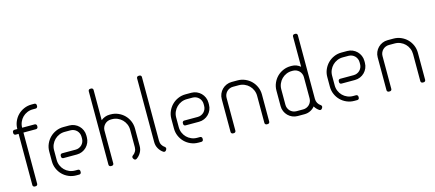

<svg xmlns="http://www.w3.org/2000/svg" viewBox="-56 -1360 4352 1919"><g transform="rotate(-15 2120.0 -400.0)"><path d="M100 -600H70C64.3 -600 59.6 -598.1 55.8 -594.2C51.9 -590.4 50 -585.7 50 -580V-570C50 -564.3 51.9 -559.6 55.8 -555.8C59.6 -551.9 64.3 -550 70 -550H100V-20C100 -14.3 101.9 -9.6 105.8 -5.8C109.6 -1.9 114.3 0 120 0H130C135.7 0 140.4 -1.9 144.2 -5.8C148.1 -9.6 150 -14.3 150 -20V-550H280C285.7 -550 290.4 -551.9 294.2 -555.8C298.1 -559.6 300 -564.3 300 -570V-580C300 -585.7 298.1 -590.4 294.2 -594.2C290.4 -598.1 285.7 -600 280 -600H150C150 -620.7 153.9 -640.2 161.8 -658.5C169.6 -676.8 180.2 -692.8 193.8 -706.2C207.2 -719.8 223.2 -730.4 241.5 -738.2C259.8 -746.1 279.3 -750 300 -750H330C335.7 -750 340.4 -751.9 344.2 -755.8C348.1 -759.6 350 -764.3 350 -770V-780C350 -785.7 348.1 -790.4 344.2 -794.2C340.4 -798.1 335.7 -800 330 -800H300C272.3 -800 246.3 -794.8 222 -784.2C197.7 -773.8 176.5 -759.5 158.5 -741.5C140.5 -723.5 126.2 -702.3 115.8 -678C105.2 -653.7 100 -627.7 100 -600Z M610 -500H550C522.3 -500 496.4 -494.8 472.2 -484.2C448.1 -473.8 427 -459.5 409 -441.5C391 -423.5 376.7 -402.4 366 -378.2C355.3 -354.1 350 -328 350 -300V-200C350 -172.3 355.2 -146.3 365.8 -122C376.2 -97.7 390.5 -76.5 408.5 -58.5C426.5 -40.5 447.7 -26.2 472 -15.8C496.3 -5.2 522.3 0 550 0H580.5C586.2 0 590.9 -1.9 594.8 -5.8C598.6 -9.6 600.5 -14.3 600.5 -20V-30C600.5 -35.7 598.6 -40.4 594.8 -44.2C590.9 -48.1 586.2 -50 580.5 -50H550C529.3 -50 509.8 -53.9 491.5 -61.8C473.2 -69.6 457.2 -80.2 443.8 -93.8C430.2 -107.2 419.6 -123.2 411.8 -141.5C403.9 -159.8 400 -179.3 400 -200V-301C400 -321.7 404 -341 412 -359C420 -377 430.8 -392.8 444.2 -406.2C457.8 -419.8 473.6 -430.4 491.8 -438.2C509.9 -446.1 529.3 -450 550 -450H610C622.3 -450 634 -447.7 645 -443C656 -438.3 665.6 -431.9 673.8 -423.8C681.9 -415.6 688.3 -406 693 -395C697.7 -384 700 -372.3 700 -360V-340C700 -327.7 697.7 -316 693 -305C688.3 -294 681.9 -284.4 673.8 -276.2C665.6 -268.1 656 -261.7 645 -257C634 -252.3 622.3 -250 610 -250H470C464.3 -250 459.6 -248.1 455.8 -244.2C451.9 -240.4 450 -235.7 450 -230V-220C450 -214.3 451.9 -209.6 455.8 -205.8C459.6 -201.9 464.3 -200 470 -200H610C629.3 -200 647.5 -203.7 664.5 -211C681.5 -218.3 696.3 -228.3 709 -241C721.7 -253.7 731.7 -268.5 739 -285.5C746.3 -302.5 750 -320.7 750 -340V-360C750 -379.3 746.3 -397.5 739 -414.5C731.7 -431.5 721.7 -446.3 709 -459C696.3 -471.7 681.5 -481.7 664.5 -489C647.5 -496.3 629.3 -500 610 -500Z M1187.5 -300V-120.5C1187.5 -104.5 1183.8 -89.9 1176.2 -76.8C1168.8 -63.6 1158.7 -53 1146 -45C1141.7 -41.7 1139 -37.4 1138 -32.2C1137 -27.1 1137.8 -22.2 1140.5 -17.5L1146 -9C1149 -4.3 1153.2 -1.4 1158.8 -0.2C1164.2 0.9 1169.3 0 1174 -3C1193 -15.7 1208.3 -32.2 1220 -52.8C1231.7 -73.2 1237.5 -95.8 1237.5 -120.5V-300C1237.5 -327.7 1232.2 -353.7 1221.8 -378C1211.2 -402.3 1197 -423.5 1179 -441.5C1161 -459.5 1139.8 -473.8 1115.5 -484.2C1091.2 -494.8 1065.2 -500 1037.5 -500H1027.5C1010.2 -500 993.9 -497.1 978.8 -491.2C963.6 -485.4 949.8 -477.3 937.5 -467V-780C937.5 -785.7 935.6 -790.4 931.8 -794.2C927.9 -798.1 923.2 -800 917.5 -800H907.5C901.8 -800 897.1 -798.1 893.2 -794.2C889.4 -790.4 887.5 -785.7 887.5 -780V-20C887.5 -14.3 889.4 -9.6 893.2 -5.8C897.1 -1.9 901.8 0 907.5 0H917.5C923.2 0 927.9 -1.9 931.8 -5.8C935.6 -9.6 937.5 -14.3 937.5 -20V-362C937.8 -374 940.4 -385.3 945.2 -396C950.1 -406.7 956.5 -416 964.5 -424C972.5 -432 981.9 -438.3 992.8 -443C1003.6 -447.7 1015.2 -450 1027.5 -450H1038.5C1059.2 -450 1078.5 -446.1 1096.5 -438.2C1114.5 -430.4 1130.2 -419.8 1143.8 -406.2C1157.2 -392.8 1167.9 -376.8 1175.8 -358.5C1183.6 -340.2 1187.5 -320.7 1187.5 -300Z M1387.5 -780V-120.5C1387.5 -95.8 1393.3 -73.2 1405 -52.8C1416.7 -32.2 1432 -15.7 1451 -3C1455.7 0 1460.8 0.9 1466.2 -0.2C1471.8 -1.4 1476 -4.3 1479 -9L1484.5 -17.5C1487.2 -22.2 1488 -27.1 1487 -32.2C1486 -37.4 1483.3 -41.7 1479 -45C1466.3 -53 1456.2 -63.6 1448.8 -76.8C1441.2 -89.9 1437.5 -104.5 1437.5 -120.5V-780C1437.5 -785.7 1435.6 -790.4 1431.8 -794.2C1427.9 -798.1 1423.2 -800 1417.5 -800H1407.5C1401.8 -800 1397.1 -798.1 1393.2 -794.2C1389.4 -790.4 1387.5 -785.7 1387.5 -780Z M1873.5 -500H1813.5C1785.8 -500 1759.9 -494.8 1735.8 -484.2C1711.6 -473.8 1690.5 -459.5 1672.5 -441.5C1654.5 -423.5 1640.2 -402.4 1629.5 -378.2C1618.8 -354.1 1613.5 -328 1613.5 -300V-200C1613.5 -172.3 1618.8 -146.3 1629.2 -122C1639.8 -97.7 1654 -76.5 1672 -58.5C1690 -40.5 1711.2 -26.2 1735.5 -15.8C1759.8 -5.2 1785.8 0 1813.5 0H1844C1849.7 0 1854.4 -1.9 1858.2 -5.8C1862.1 -9.6 1864 -14.3 1864 -20V-30C1864 -35.7 1862.1 -40.4 1858.2 -44.2C1854.4 -48.1 1849.7 -50 1844 -50H1813.5C1792.8 -50 1773.3 -53.9 1755 -61.8C1736.7 -69.6 1720.8 -80.2 1707.2 -93.8C1693.8 -107.2 1683.1 -123.2 1675.2 -141.5C1667.4 -159.8 1663.5 -179.3 1663.5 -200V-301C1663.5 -321.7 1667.5 -341 1675.5 -359C1683.5 -377 1694.2 -392.8 1707.8 -406.2C1721.2 -419.8 1737.1 -430.4 1755.2 -438.2C1773.4 -446.1 1792.8 -450 1813.5 -450H1873.5C1885.8 -450 1897.5 -447.7 1908.5 -443C1919.5 -438.3 1929.1 -431.9 1937.2 -423.8C1945.4 -415.6 1951.8 -406 1956.5 -395C1961.2 -384 1963.5 -372.3 1963.5 -360V-340C1963.5 -327.7 1961.2 -316 1956.5 -305C1951.8 -294 1945.4 -284.4 1937.2 -276.2C1929.1 -268.1 1919.5 -261.7 1908.5 -257C1897.5 -252.3 1885.8 -250 1873.5 -250H1733.5C1727.8 -250 1723.1 -248.1 1719.2 -244.2C1715.4 -240.4 1713.5 -235.7 1713.5 -230V-220C1713.5 -214.3 1715.4 -209.6 1719.2 -205.8C1723.1 -201.9 1727.8 -200 1733.5 -200H1873.5C1892.8 -200 1911 -203.7 1928 -211C1945 -218.3 1959.8 -228.3 1972.5 -241C1985.2 -253.7 1995.2 -268.5 2002.5 -285.5C2009.8 -302.5 2013.5 -320.7 2013.5 -340V-360C2013.5 -379.3 2009.8 -397.5 2002.5 -414.5C1995.2 -431.5 1985.2 -446.3 1972.5 -459C1959.8 -471.7 1945 -481.7 1928 -489C1911 -496.3 1892.8 -500 1873.5 -500Z M2291 -450H2351C2371.7 -450 2391.2 -446.1 2409.5 -438.2C2427.8 -430.4 2443.8 -419.8 2457.2 -406.2C2470.8 -392.8 2481.4 -376.8 2489.2 -358.5C2497.1 -340.2 2501 -320.7 2501 -300V-20C2501 -14.3 2502.9 -9.6 2506.8 -5.8C2510.6 -1.9 2515.3 0 2521 0H2531C2536.7 0 2541.4 -1.9 2545.2 -5.8C2549.1 -9.6 2551 -14.3 2551 -20V-300C2551 -327.7 2545.8 -353.7 2535.2 -378C2524.8 -402.3 2510.5 -423.5 2492.5 -441.5C2474.5 -459.5 2453.3 -473.8 2429 -484.2C2404.7 -494.8 2378.7 -500 2351 -500H2291C2271.7 -500 2253.5 -496.3 2236.5 -489C2219.5 -481.7 2204.7 -471.7 2192 -459C2179.3 -446.3 2169.3 -431.5 2162 -414.5C2154.7 -397.5 2151 -379.3 2151 -360V-20C2151 -14.3 2152.9 -9.6 2156.8 -5.8C2160.6 -1.9 2165.3 0 2171 0H2181C2186.7 0 2191.4 -1.9 2195.2 -5.8C2199.1 -9.6 2201 -14.3 2201 -20V-360C2201 -372.3 2203.3 -384 2208 -395C2212.7 -406 2219.1 -415.6 2227.2 -423.8C2235.4 -431.9 2245 -438.3 2256 -443C2267 -447.7 2278.7 -450 2291 -450Z M3001 -360V-140C3001 -127.7 2998.7 -116 2994 -105C2989.3 -94 2982.9 -84.4 2974.8 -76.2C2966.6 -68.1 2957 -61.7 2946 -57C2935 -52.3 2923.3 -50 2911 -50H2841C2828.7 -50 2817 -52.3 2806 -57C2795 -61.7 2785.4 -68.1 2777.2 -76.2C2769.1 -84.4 2762.7 -94 2758 -105C2753.3 -116 2751 -127.7 2751 -140V-300C2751 -320.7 2754.9 -340.2 2762.8 -358.5C2770.6 -376.8 2781.2 -392.8 2794.8 -406.2C2808.2 -419.8 2824 -430.4 2842 -438.2C2860 -446.1 2879.3 -450 2900 -450H2911C2923.3 -450 2935 -447.7 2946 -443C2957 -438.3 2966.6 -431.9 2974.8 -423.8C2982.9 -415.6 2989.3 -406 2994 -395C2998.7 -384 3001 -372.3 3001 -360ZM3051 -120.5V-780C3051 -785.7 3049.1 -790.4 3045.2 -794.2C3041.4 -798.1 3036.7 -800 3031 -800H3021C3015.3 -800 3010.6 -798.1 3006.8 -794.2C3002.9 -790.4 3001 -785.7 3001 -780V-467C2988.7 -477.3 2974.9 -485.4 2959.8 -491.2C2944.6 -497.1 2928.3 -500 2911 -500H2901C2873.3 -500 2847.3 -494.8 2823 -484.2C2798.7 -473.8 2777.5 -459.5 2759.5 -441.5C2741.5 -423.5 2727.2 -402.3 2716.8 -378C2706.2 -353.7 2701 -327.7 2701 -300V-140C2701 -120.7 2704.7 -102.5 2712 -85.5C2719.3 -68.5 2729.3 -53.7 2742 -41C2754.7 -28.3 2769.5 -18.3 2786.5 -11C2803.5 -3.7 2821.7 0 2841 0H2911C2933 0 2953.3 -4.6 2972 -13.8C2990.7 -22.9 3006.5 -35.5 3019.5 -51.5C3030.5 -32.2 3045.5 -16 3064.5 -3C3069.2 0 3074.2 0.9 3079.8 -0.2C3085.2 -1.4 3089.5 -4.3 3092.5 -9L3098 -17.5C3100.7 -22.2 3101.6 -27.1 3100.8 -32.2C3099.9 -37.4 3097.2 -41.7 3092.5 -45C3079.8 -53 3069.8 -63.6 3062.2 -76.8C3054.8 -89.9 3051 -104.5 3051 -120.5Z M3487 -500H3427C3399.3 -500 3373.4 -494.8 3349.2 -484.2C3325.1 -473.8 3304 -459.5 3286 -441.5C3268 -423.5 3253.7 -402.4 3243 -378.2C3232.3 -354.1 3227 -328 3227 -300V-200C3227 -172.3 3232.2 -146.3 3242.8 -122C3253.2 -97.7 3267.5 -76.5 3285.5 -58.5C3303.5 -40.5 3324.7 -26.2 3349 -15.8C3373.3 -5.2 3399.3 0 3427 0H3457.5C3463.2 0 3467.9 -1.9 3471.8 -5.8C3475.6 -9.6 3477.5 -14.3 3477.5 -20V-30C3477.5 -35.7 3475.6 -40.4 3471.8 -44.2C3467.9 -48.1 3463.2 -50 3457.5 -50H3427C3406.3 -50 3386.8 -53.9 3368.5 -61.8C3350.2 -69.6 3334.2 -80.2 3320.8 -93.8C3307.2 -107.2 3296.6 -123.2 3288.8 -141.5C3280.9 -159.8 3277 -179.3 3277 -200V-301C3277 -321.7 3281 -341 3289 -359C3297 -377 3307.8 -392.8 3321.2 -406.2C3334.8 -419.8 3350.6 -430.4 3368.8 -438.2C3386.9 -446.1 3406.3 -450 3427 -450H3487C3499.3 -450 3511 -447.7 3522 -443C3533 -438.3 3542.6 -431.9 3550.8 -423.8C3558.9 -415.6 3565.3 -406 3570 -395C3574.7 -384 3577 -372.3 3577 -360V-340C3577 -327.7 3574.7 -316 3570 -305C3565.3 -294 3558.9 -284.4 3550.8 -276.2C3542.6 -268.1 3533 -261.7 3522 -257C3511 -252.3 3499.3 -250 3487 -250H3347C3341.3 -250 3336.6 -248.1 3332.8 -244.2C3328.9 -240.4 3327 -235.7 3327 -230V-220C3327 -214.3 3328.9 -209.6 3332.8 -205.8C3336.6 -201.9 3341.3 -200 3347 -200H3487C3506.3 -200 3524.5 -203.7 3541.5 -211C3558.5 -218.3 3573.3 -228.3 3586 -241C3598.7 -253.7 3608.7 -268.5 3616 -285.5C3623.3 -302.5 3627 -320.7 3627 -340V-360C3627 -379.3 3623.3 -397.5 3616 -414.5C3608.7 -431.5 3598.7 -446.3 3586 -459C3573.3 -471.7 3558.5 -481.7 3541.5 -489C3524.5 -496.3 3506.3 -500 3487 -500Z M3904.5 -450H3964.5C3985.2 -450 4004.7 -446.1 4023 -438.2C4041.3 -430.4 4057.2 -419.8 4070.8 -406.2C4084.2 -392.8 4094.9 -376.8 4102.8 -358.5C4110.6 -340.2 4114.5 -320.7 4114.5 -300V-20C4114.5 -14.3 4116.4 -9.6 4120.2 -5.8C4124.1 -1.9 4128.8 0 4134.5 0H4144.5C4150.2 0 4154.9 -1.9 4158.8 -5.8C4162.6 -9.6 4164.5 -14.3 4164.5 -20V-300C4164.5 -327.7 4159.2 -353.7 4148.8 -378C4138.2 -402.3 4124 -423.5 4106 -441.5C4088 -459.5 4066.8 -473.8 4042.5 -484.2C4018.2 -494.8 3992.2 -500 3964.5 -500H3904.5C3885.2 -500 3867 -496.3 3850 -489C3833 -481.7 3818.2 -471.7 3805.5 -459C3792.8 -446.3 3782.8 -431.5 3775.5 -414.5C3768.2 -397.5 3764.5 -379.3 3764.5 -360V-20C3764.5 -14.3 3766.4 -9.6 3770.2 -5.8C3774.1 -1.9 3778.8 0 3784.5 0H3794.5C3800.2 0 3804.9 -1.9 3808.8 -5.8C3812.6 -9.6 3814.5 -14.3 3814.5 -20V-360C3814.5 -372.3 3816.8 -384 3821.5 -395C3826.2 -406 3832.6 -415.6 3840.8 -423.8C3848.9 -431.9 3858.5 -438.3 3869.5 -443C3880.5 -447.7 3892.2 -450 3904.5 -450Z"/></g></svg>

Font: lerotica
Style: Regular
Weight: 400
Designer: defharo
Foundry: deFharo
Version: Version 1.001 2011